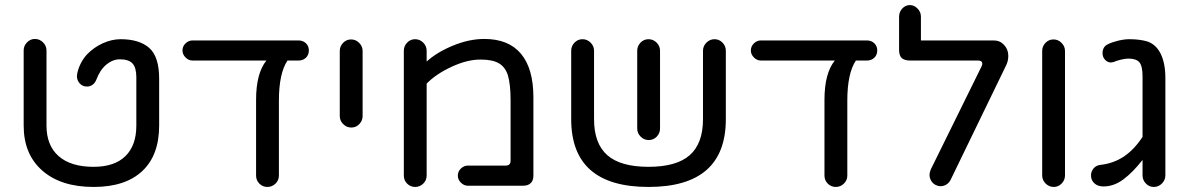

<svg xmlns="http://www.w3.org/2000/svg" viewBox="-20 -738 4740 764"><path d="M74.2 -238.3V-537.1Q74.2 -555.7 87.4 -569.3Q100.6 -583 119.1 -583Q137.7 -583 151.4 -569.3Q165 -555.7 165 -537.1V-238.3Q165 -159.2 213.4 -116.7Q261.7 -74.2 352.5 -74.2Q435.5 -74.2 479 -116.7Q522.5 -159.2 522.5 -238.3V-430.7Q522.5 -468.8 507.3 -485.4Q492.2 -502 457 -502Q428.7 -502 403.3 -481Q377.9 -460 363.3 -420.9Q358.4 -408.2 348.6 -400.9Q338.9 -393.6 326.2 -393.6Q308.6 -393.6 297.4 -405.8Q286.1 -418 286.1 -435.5Q286.1 -439.5 287.1 -442.4L288.1 -449.2Q297.9 -490.2 326.2 -521.5Q353.5 -549.8 389.2 -565.9Q424.8 -582 460 -582Q534.2 -582 573.7 -547.4Q613.3 -512.7 613.3 -424.8V-238.3Q613.3 -120.1 545.9 -57.1Q478.5 5.9 352.5 5.9Q222.7 5.9 148.4 -59.1Q74.2 -124 74.2 -238.3Z M999 -39.1V-340.8Q999 -446.3 1040 -497.1H746.1Q730.5 -497.1 718.3 -509.3Q706.1 -521.5 706.1 -537.1Q706.1 -553.7 718.3 -565.4Q730.5 -577.1 746.1 -577.1H1168Q1185.5 -577.1 1197.3 -565.9Q1209 -554.7 1209 -537.1Q1209 -519.5 1197.3 -508.3Q1185.5 -497.1 1168 -497.1H1124Q1089.8 -446.3 1089.8 -336.9V-39.1Q1089.8 -20.5 1076.2 -7.3Q1062.5 5.9 1043.9 5.9Q1025.4 5.9 1012.2 -7.3Q999 -20.5 999 -39.1Z M1332 -276.4V-535.2Q1332 -553.7 1345.2 -567.4Q1358.4 -581.1 1377 -581.1Q1395.5 -581.1 1409.2 -567.4Q1422.9 -553.7 1422.9 -535.2V-276.4Q1422.9 -257.8 1409.7 -244.1Q1396.5 -230.5 1377.9 -230.5Q1359.4 -230.5 1345.7 -244.1Q1332 -257.8 1332 -276.4Z M1586.9 -39.1V-536.1Q1586.9 -554.7 1600.1 -568.4Q1613.3 -582 1631.8 -582Q1650.4 -582 1664.1 -568.4Q1677.7 -554.7 1677.7 -536.1V-493.2Q1718.8 -530.3 1782.7 -556.6Q1846.7 -583 1907.2 -583Q2003.9 -583 2053.2 -523.9Q2102.5 -464.8 2102.5 -350.6V-39.1Q2102.5 -19.5 2091.8 -9.3Q2081.1 1 2061.5 1H1841.8Q1826.2 1 1814 -11.2Q1801.8 -23.4 1801.8 -39.1Q1801.8 -55.7 1814 -67.4Q1826.2 -79.1 1841.8 -79.1H1992.2Q2011.7 -79.1 2011.7 -98.6V-340.8Q2011.7 -401.4 2001 -438.5Q1990.2 -471.7 1964.8 -486.3Q1939.5 -501 1891.6 -501Q1838.9 -501 1776.9 -472.2Q1714.8 -443.4 1677.7 -405.3V-39.1Q1677.7 -20.5 1664.1 -7.3Q1650.4 5.9 1631.8 5.9Q1613.3 5.9 1600.1 -7.3Q1586.9 -20.5 1586.9 -39.1Z M2252.9 -263.7V-536.1Q2252.9 -554.7 2266.1 -568.4Q2279.3 -582 2297.9 -582Q2316.4 -582 2330.1 -568.4Q2343.8 -554.7 2343.8 -536.1V-263.7Q2343.8 -167 2396.5 -120.6Q2449.2 -74.2 2560.5 -74.2Q2671.9 -74.2 2724.6 -120.6Q2777.3 -167 2777.3 -263.7V-536.1Q2777.3 -554.7 2791 -568.4Q2804.7 -582 2823.2 -582Q2841.8 -582 2855 -568.4Q2868.2 -554.7 2868.2 -536.1V-263.7Q2868.2 5.9 2560.5 5.9Q2252.9 5.9 2252.9 -263.7ZM2515.6 -226.6V-536.1Q2515.6 -554.7 2528.8 -568.4Q2542 -582 2560.5 -582Q2579.1 -582 2592.8 -568.4Q2606.4 -554.7 2606.4 -536.1V-226.6Q2606.4 -208 2593.3 -194.3Q2580.1 -180.7 2561.5 -180.7Q2543 -180.7 2529.3 -194.3Q2515.6 -208 2515.6 -226.6Z M3260.7 -39.1V-340.8Q3260.7 -446.3 3301.8 -497.1H3007.8Q2992.2 -497.1 2980 -509.3Q2967.8 -521.5 2967.8 -537.1Q2967.8 -553.7 2980 -565.4Q2992.2 -577.1 3007.8 -577.1H3429.7Q3447.3 -577.1 3459 -565.9Q3470.7 -554.7 3470.7 -537.1Q3470.7 -519.5 3459 -508.3Q3447.3 -497.1 3429.7 -497.1H3385.7Q3351.6 -446.3 3351.6 -336.9V-39.1Q3351.6 -20.5 3337.9 -7.3Q3324.2 5.9 3305.7 5.9Q3287.1 5.9 3273.9 -7.3Q3260.7 -20.5 3260.7 -39.1Z M3703.1 -2Q3691.4 -7.8 3685.1 -19Q3678.7 -30.3 3678.7 -42Q3678.7 -50.8 3683.6 -63.5L3885.7 -473.6Q3888.7 -479.5 3888.7 -484.4Q3888.7 -497.1 3872.1 -497.1H3602.5Q3579.1 -497.1 3568.4 -506.8Q3557.6 -516.6 3557.6 -540V-671.9Q3557.6 -690.4 3570.3 -704.1Q3583 -717.8 3600.6 -717.8Q3617.2 -717.8 3630.9 -704.1Q3644.5 -690.4 3644.5 -671.9V-577.1H3934.6Q3959 -577.1 3975.6 -559.1Q3992.2 -541 3992.2 -515.6Q3992.2 -494.1 3982.4 -475.6L3762.7 -22.5Q3756.8 -10.7 3746.1 -3.9Q3735.4 2.9 3722.7 2.9Q3712.9 2.9 3703.1 -2Z M4127 -40V-535.2Q4127 -553.7 4140.1 -567.4Q4153.3 -581.1 4171.9 -581.1Q4190.4 -581.1 4204.1 -567.4Q4217.8 -553.7 4217.8 -535.2V-40Q4217.8 -21.5 4204.6 -7.8Q4191.4 5.9 4172.9 5.9Q4154.3 5.9 4140.6 -7.8Q4127 -21.5 4127 -40Z M4526.4 -40V-101.6Q4487.3 -51.8 4449.7 -23.9Q4412.1 3.9 4371.1 3.9Q4348.6 3.9 4335 -8.3Q4321.3 -20.5 4321.3 -40Q4321.3 -55.7 4331.5 -67.9Q4341.8 -80.1 4359.4 -82Q4411.1 -87.9 4452.1 -115.2Q4493.2 -142.6 4526.4 -193.4V-433.6Q4526.4 -475.6 4513.7 -490.2Q4501 -504.9 4469.7 -504.9Q4459 -504.9 4441.9 -501Q4424.8 -497.1 4411.1 -491.2Q4403.3 -489.3 4400.4 -489.3Q4387.7 -489.3 4377.4 -500Q4367.2 -510.7 4367.2 -526.4Q4367.2 -552.7 4389.6 -562.5Q4405.3 -570.3 4429.7 -576.2Q4454.1 -582 4473.6 -582Q4514.6 -582 4544.9 -573.2Q4580.1 -561.5 4598.6 -523.9Q4617.2 -486.3 4617.2 -426.8V-40Q4617.2 -21.5 4603.5 -7.8Q4589.8 5.9 4571.3 5.9Q4552.7 5.9 4539.6 -7.8Q4526.4 -21.5 4526.4 -40Z"/></svg>

Font: jf-openhuninn-2.1
Style: Regular
Weight: 400
Designer: [Kosugi Maru]
Designed by MOTOYA      

[Varela Round]
Joe Prince (Latin component); Avraham Cornfeld (Hebrew component)
Foundry: justfont Co., Ltd.
Version: 2.1